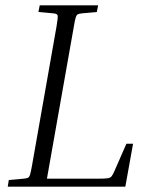

<svg xmlns="http://www.w3.org/2000/svg" viewBox="-20 -700 544 720"><path d="M479 -161 450 0H9L13 -25L69 -30Q80 -31 85 -33.5Q90 -36 93 -46Q96 -56 100 -79L192 -601Q198 -636 196 -642.5Q194 -649 179 -650L124 -655L129 -680H348L343 -655L288 -650Q277 -649 272 -646.5Q267 -644 264 -634.5Q261 -625 257 -601L156 -30H349Q373 -30 383.5 -31.5Q394 -33 398.5 -39Q403 -45 408 -56L454 -161Z"/></svg>

Font: Inria Serif Light
Style: Italic
Weight: 300
Italic angle: -10°
Designer: Black Foundry Team
Foundry: Black Foundry
Version: Version 1.000; ttfautohint (v1.8.3)